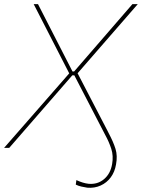

<svg xmlns="http://www.w3.org/2000/svg" viewBox="-40 -720 691 935"><path d="M489 -72Q512 -29 522.5 5Q533 39 525 81Q519 117 499.5 143.5Q480 170 450 183.5Q420 197 385 194Q371 192 356 188.5Q341 185 329 179L332 157Q364 172 391 175Q435 179 466.5 152.5Q498 126 506 79Q513 39 502 5Q491 -29 471 -66Q468 -73 464 -80L483 -84Q486 -78 489 -72ZM300 -366 298 -361 124 -700H145L313 -372H321L605 -700H631L336 -361L337 -365L483 -84L505 0L322 -353H312L5 0H-20Z"/></svg>

Font: Fixel Italic Variable 20240409 Display Thin
Style: Italic
Weight: 100
Italic angle: -10°
Designer: AlfaBravo + MacPaw
Foundry: Kyrylo Tkachov, Marchela Mozhyna, Serhii Makarenko, Maria Weinstein, Zakhar Kryvoshyya
Version: Version 1.211;Glyphs 3.2 (3225)